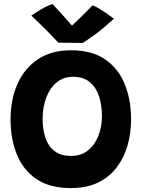

<svg xmlns="http://www.w3.org/2000/svg" viewBox="-20 -910 717 955"><path d="M332 25.5Q227.5 25.5 161.2 -19.5Q95 -64.5 63.8 -141.8Q32.5 -219 32.5 -316.5Q32.5 -416 67.5 -493.8Q102.5 -571.5 169.5 -615.8Q236.5 -660 332 -660Q438 -660 504 -614Q570 -568 601 -490.2Q632 -412.5 632 -317Q632 -249.5 614.8 -188Q597.5 -126.5 561.2 -78.2Q525 -30 468.2 -2.2Q411.5 25.5 332 25.5ZM333.5 -134.5Q384.5 -134.5 418.5 -162.5Q452.5 -190.5 469.8 -235.5Q487 -280.5 487 -332.5Q487 -383.5 473.5 -428Q460 -472.5 428.2 -500.2Q396.5 -528 342 -528Q295.5 -528 261.8 -500Q228 -472 210 -424.5Q192 -377 192 -319Q192 -267 205.8 -225.2Q219.5 -183.5 250.8 -159Q282 -134.5 333.5 -134.5ZM440.5 -883.5Q457.5 -877 480.8 -862.5Q504 -848 522.8 -834.2Q541.5 -820.5 546.5 -817Q487.5 -763 447.8 -734.8Q408 -706.5 392 -696.5Q381 -696.5 358 -696.8Q335 -697 310.2 -697.2Q285.5 -697.5 270 -698Q238 -732.5 205.2 -765.2Q172.5 -798 136 -832.5Q146.5 -840 164.8 -851.5Q183 -863 203.2 -873.8Q223.5 -884.5 241 -889.5Q271 -858.5 298.8 -827.2Q326.5 -796 338 -782.5Q347.5 -791 365.2 -808.2Q383 -825.5 403.2 -845.5Q423.5 -865.5 440.5 -883.5Z"/></svg>

Font: Grandstander
Style: Bold
Weight: 700
Designer: Tyler Finck
Foundry: Etcetera Type Co
Version: Version 1.200; ttfautohint (v1.8.3)